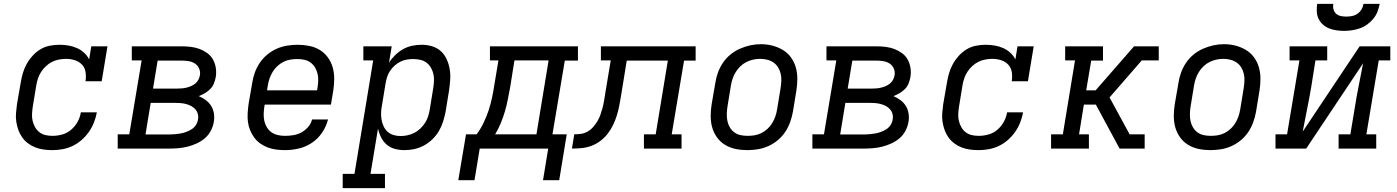

<svg xmlns="http://www.w3.org/2000/svg" viewBox="-20 -770 7240 995"><path d="M252 8Q229 8 206.5 5Q184 2 163.5 -6Q143 -14 125.5 -27Q108 -40 95.5 -57.5Q83 -75 75.5 -95.5Q68 -116 64.5 -138.5Q61 -161 63 -184Q65 -207 68 -230L87 -340Q91 -365 98 -389.5Q105 -414 117.5 -437Q130 -460 148.5 -480.5Q167 -501 189.5 -514.5Q212 -528 237.5 -533Q263 -538 288 -538Q312 -538 335 -534Q358 -530 378.5 -521Q399 -512 415.5 -497Q432 -482 442 -462L453 -530H537L507 -349H423Q427 -372 423.5 -395.5Q420 -419 405 -435Q390 -451 368 -458Q346 -465 323 -465Q305 -465 286 -461.5Q267 -458 250 -449.5Q233 -441 218.5 -427.5Q204 -414 193.5 -398Q183 -382 177 -364Q171 -346 168 -328L150 -218Q147 -199 146 -180Q145 -161 149 -144Q153 -127 161.5 -111.5Q170 -96 184 -85Q198 -74 215.5 -70Q233 -66 252 -66Q277 -66 302.5 -73Q328 -80 348.5 -97.5Q369 -115 382 -138.5Q395 -162 399 -188H482Q477 -161 467 -135.5Q457 -110 441 -87Q425 -64 403.5 -45Q382 -26 357 -14Q332 -2 305 3Q278 8 252 8Z M590 0V-74H650L714 -457H663V-530H922Q946 -530 970 -527Q994 -524 1015 -516Q1036 -508 1054.5 -494.5Q1073 -481 1084 -461Q1095 -441 1098.5 -417.5Q1102 -394 1098 -370Q1095 -354 1088.5 -337.5Q1082 -321 1069.5 -308.5Q1057 -296 1041.5 -287Q1026 -278 1010 -272Q1029 -264 1046 -251.5Q1063 -239 1074 -221.5Q1085 -204 1088.5 -182Q1092 -160 1088 -138Q1084 -114 1072 -91.5Q1060 -69 1041 -53Q1022 -37 999 -26.5Q976 -16 952 -10Q928 -4 904.5 -2Q881 0 857 0ZM773 -311H900Q911 -311 923 -312Q935 -313 947 -316Q959 -319 970.5 -324Q982 -329 992 -337Q1002 -345 1008 -356.5Q1014 -368 1016 -380Q1019 -398 1012 -414.5Q1005 -431 990.5 -440.5Q976 -450 958 -453Q940 -456 922 -456H797ZM734 -73H857Q872 -73 887 -74.5Q902 -76 916.5 -78.5Q931 -81 945.5 -86.5Q960 -92 973.5 -100.5Q987 -109 995.5 -122.5Q1004 -136 1006 -151Q1009 -166 1005 -180Q1001 -194 991.5 -204.5Q982 -215 969 -221.5Q956 -228 942 -231.5Q928 -235 913 -236Q898 -237 883 -237H761Z M1457 8Q1434 8 1411 5Q1388 2 1367 -6Q1346 -14 1328.5 -26.5Q1311 -39 1298 -56.5Q1285 -74 1276.5 -94.5Q1268 -115 1265 -137.5Q1262 -160 1263.5 -183.5Q1265 -207 1268 -230L1287 -340Q1291 -367 1300.5 -393.5Q1310 -420 1326 -444Q1342 -468 1365 -487Q1388 -506 1414 -517.5Q1440 -529 1468 -533.5Q1496 -538 1523 -538Q1553 -538 1583 -532Q1613 -526 1637.5 -511Q1662 -496 1679 -472.5Q1696 -449 1704 -421Q1712 -393 1712 -362Q1712 -331 1707 -300L1695 -228H1352L1350 -218Q1347 -199 1346.5 -179.5Q1346 -160 1350 -142.5Q1354 -125 1363.5 -109.5Q1373 -94 1387.5 -84Q1402 -74 1420 -70Q1438 -66 1457 -66Q1478 -66 1500 -69.5Q1522 -73 1541.5 -83.5Q1561 -94 1576.5 -111.5Q1592 -129 1597 -151H1680Q1671 -115 1649.5 -83Q1628 -51 1596.5 -30Q1565 -9 1529 -0.5Q1493 8 1457 8ZM1364 -302H1623L1625 -312Q1628 -331 1629 -350Q1630 -369 1626 -386.5Q1622 -404 1613 -419.5Q1604 -435 1590 -445.5Q1576 -456 1558 -460Q1540 -464 1521 -464Q1503 -464 1484.5 -461Q1466 -458 1449 -449.5Q1432 -441 1417.5 -427.5Q1403 -414 1393 -397.5Q1383 -381 1377 -363.5Q1371 -346 1368 -328Z M1756 205V131H1817L1914 -457H1863V-530H2010L1996 -445Q2009 -466 2028 -484.5Q2047 -503 2069.5 -515.5Q2092 -528 2116.5 -533Q2141 -538 2165 -538Q2165 -538 2165 -538Q2165 -538 2166 -538Q2193 -538 2219.5 -530Q2246 -522 2265 -504.5Q2284 -487 2295 -462.5Q2306 -438 2310.5 -411.5Q2315 -385 2313 -356.5Q2311 -328 2307 -300L2289 -190Q2284 -165 2276 -139.5Q2268 -114 2254.5 -91Q2241 -68 2221 -48.5Q2201 -29 2177 -16Q2153 -3 2127.5 2.5Q2102 8 2076 8Q2050 8 2026 1.5Q2002 -5 1984 -20.5Q1966 -36 1955 -58Q1944 -80 1939 -104L1900 131H1975V205ZM2056 -65Q2074 -65 2092 -69Q2110 -73 2127 -81.5Q2144 -90 2158 -103.5Q2172 -117 2182.5 -133Q2193 -149 2198.5 -166.5Q2204 -184 2207 -202L2225 -312Q2228 -331 2229 -350Q2230 -369 2226 -386.5Q2222 -404 2213 -419.5Q2204 -435 2190 -445.5Q2176 -456 2158 -460Q2140 -464 2121 -464Q2104 -464 2087 -461Q2070 -458 2054 -450Q2038 -442 2024.5 -429.5Q2011 -417 2001 -402Q1991 -387 1986 -370.5Q1981 -354 1978 -337L1960 -227Q1956 -208 1955 -189Q1954 -170 1957 -151.5Q1960 -133 1967.5 -116.5Q1975 -100 1988 -88Q2001 -76 2018.5 -70.5Q2036 -65 2056 -65Z M2355 164 2395 -74H2450Q2471 -102 2486.5 -134.5Q2502 -167 2512.5 -199Q2523 -231 2530 -264.5Q2537 -298 2542 -331L2563 -457H2519V-530H2975V-456H2907L2843 -74H2917L2878 164H2794L2821 0H2466L2439 164ZM2546 -74H2760L2823 -457H2646L2624 -319Q2618 -288 2612 -256.5Q2606 -225 2597 -194Q2588 -163 2575.5 -132.5Q2563 -102 2546 -74Z M2944 0 2956 -74Q2974 -74 2991.5 -76.5Q3009 -79 3025.5 -88.5Q3042 -98 3054.5 -112.5Q3067 -127 3076.5 -143Q3086 -159 3092 -176.5Q3098 -194 3102.5 -211Q3107 -228 3110 -245.5Q3113 -263 3116 -281V-283Q3116 -283 3116 -283Q3116 -283 3116 -283L3145 -457H3094V-530H3585V-456H3525L3461 -74H3512V0H3317V-74H3378L3441 -456H3228L3198 -271Q3194 -246 3189 -221Q3184 -196 3176.5 -171.5Q3169 -147 3157.5 -123Q3146 -99 3129.5 -77.5Q3113 -56 3091 -39.5Q3069 -23 3044.5 -14Q3020 -5 2994.5 -2.5Q2969 0 2944 0Z M3853 8Q3822 8 3792.5 2Q3763 -4 3738 -19Q3713 -34 3696 -57.5Q3679 -81 3671 -109Q3663 -137 3663 -168Q3663 -199 3668 -230L3687 -340Q3691 -367 3700.5 -393.5Q3710 -420 3726 -444Q3742 -468 3765 -487Q3788 -506 3814.5 -517.5Q3841 -529 3868 -535Q3895 -541 3923 -541Q3954 -541 3983 -533.5Q4012 -526 4037 -511Q4062 -496 4079 -472.5Q4096 -449 4104 -421Q4112 -393 4112 -362Q4112 -331 4107 -300L4089 -190Q4084 -163 4074.5 -136.5Q4065 -110 4049 -86Q4033 -62 4010 -43Q3987 -24 3961 -12.5Q3935 -1 3907.5 3.5Q3880 8 3853 8ZM3854 -66Q3873 -66 3891 -69Q3909 -72 3926 -80.5Q3943 -89 3957.5 -102.5Q3972 -116 3982 -132.5Q3992 -149 3998 -166.5Q4004 -184 4007 -202L4025 -312Q4028 -331 4029 -350Q4030 -369 4026 -387Q4022 -405 4012.5 -420.5Q4003 -436 3988.5 -446Q3974 -456 3956 -460.5Q3938 -465 3919 -465Q3901 -465 3883 -461Q3865 -457 3848 -448.5Q3831 -440 3817 -426.5Q3803 -413 3793 -397Q3783 -381 3777 -363.5Q3771 -346 3768 -328L3750 -218Q3747 -199 3746.5 -180Q3746 -161 3749.5 -143.5Q3753 -126 3762 -110.5Q3771 -95 3785 -84.5Q3799 -74 3817 -70Q3835 -66 3854 -66Z M4190 0V-74H4250L4314 -457H4263V-530H4522Q4546 -530 4570 -527Q4594 -524 4615 -516Q4636 -508 4654.5 -494.5Q4673 -481 4684 -461Q4695 -441 4698.5 -417.5Q4702 -394 4698 -370Q4695 -354 4688.5 -337.5Q4682 -321 4669.5 -308.5Q4657 -296 4641.5 -287Q4626 -278 4610 -272Q4629 -264 4646 -251.5Q4663 -239 4674 -221.5Q4685 -204 4688.5 -182Q4692 -160 4688 -138Q4684 -114 4672 -91.5Q4660 -69 4641 -53Q4622 -37 4599 -26.5Q4576 -16 4552 -10Q4528 -4 4504.5 -2Q4481 0 4457 0ZM4373 -311H4500Q4511 -311 4523 -312Q4535 -313 4547 -316Q4559 -319 4570.5 -324Q4582 -329 4592 -337Q4602 -345 4608 -356.5Q4614 -368 4616 -380Q4619 -398 4612 -414.5Q4605 -431 4590.5 -440.5Q4576 -450 4558 -453Q4540 -456 4522 -456H4397ZM4334 -73H4457Q4472 -73 4487 -74.5Q4502 -76 4516.5 -78.5Q4531 -81 4545.5 -86.5Q4560 -92 4573.5 -100.5Q4587 -109 4595.5 -122.5Q4604 -136 4606 -151Q4609 -166 4605 -180Q4601 -194 4591.5 -204.5Q4582 -215 4569 -221.5Q4556 -228 4542 -231.5Q4528 -235 4513 -236Q4498 -237 4483 -237H4361Z M5052 8Q5029 8 5006.5 5Q4984 2 4963.5 -6Q4943 -14 4925.5 -27Q4908 -40 4895.5 -57.5Q4883 -75 4875.5 -95.5Q4868 -116 4864.5 -138.5Q4861 -161 4863 -184Q4865 -207 4868 -230L4887 -340Q4891 -365 4898 -389.5Q4905 -414 4917.5 -437Q4930 -460 4948.5 -480.5Q4967 -501 4989.5 -514.5Q5012 -528 5037.5 -533Q5063 -538 5088 -538Q5112 -538 5135 -534Q5158 -530 5178.5 -521Q5199 -512 5215.5 -497Q5232 -482 5242 -462L5253 -530H5337L5307 -349H5223Q5227 -372 5223.5 -395.5Q5220 -419 5205 -435Q5190 -451 5168 -458Q5146 -465 5123 -465Q5105 -465 5086 -461.5Q5067 -458 5050 -449.5Q5033 -441 5018.5 -427.5Q5004 -414 4993.5 -398Q4983 -382 4977 -364Q4971 -346 4968 -328L4950 -218Q4947 -199 4946 -180Q4945 -161 4949 -144Q4953 -127 4961.5 -111.5Q4970 -96 4984 -85Q4998 -74 5015.5 -70Q5033 -66 5052 -66Q5077 -66 5102.5 -73Q5128 -80 5148.5 -97.5Q5169 -115 5182 -138.5Q5195 -162 5199 -188H5282Q5277 -161 5267 -135.5Q5257 -110 5241 -87Q5225 -64 5203.5 -45Q5182 -26 5157 -14Q5132 -2 5105 3Q5078 8 5052 8Z M5427 0V-74H5488L5551 -457H5500V-530H5696V-456H5635L5609 -302H5658L5857 -530H5985V-457H5897L5730 -265L5834 -74H5912V0H5782L5659 -228H5597L5572 -74H5623V0Z M6253 8Q6222 8 6192.5 2Q6163 -4 6138 -19Q6113 -34 6096 -57.5Q6079 -81 6071 -109Q6063 -137 6063 -168Q6063 -199 6068 -230L6087 -340Q6091 -367 6100.5 -393.5Q6110 -420 6126 -444Q6142 -468 6165 -487Q6188 -506 6214.5 -517.5Q6241 -529 6268 -535Q6295 -541 6323 -541Q6354 -541 6383 -533.5Q6412 -526 6437 -511Q6462 -496 6479 -472.5Q6496 -449 6504 -421Q6512 -393 6512 -362Q6512 -331 6507 -300L6489 -190Q6484 -163 6474.5 -136.5Q6465 -110 6449 -86Q6433 -62 6410 -43Q6387 -24 6361 -12.5Q6335 -1 6307.5 3.5Q6280 8 6253 8ZM6254 -66Q6273 -66 6291 -69Q6309 -72 6326 -80.5Q6343 -89 6357.5 -102.5Q6372 -116 6382 -132.5Q6392 -149 6398 -166.5Q6404 -184 6407 -202L6425 -312Q6428 -331 6429 -350Q6430 -369 6426 -387Q6422 -405 6412.5 -420.5Q6403 -436 6388.5 -446Q6374 -456 6356 -460.5Q6338 -465 6319 -465Q6301 -465 6283 -461Q6265 -457 6248 -448.5Q6231 -440 6217 -426.5Q6203 -413 6193 -397Q6183 -381 6177 -363.5Q6171 -346 6168 -328L6150 -218Q6147 -199 6146.5 -180Q6146 -161 6149.5 -143.5Q6153 -126 6162 -110.5Q6171 -95 6185 -84.5Q6199 -74 6217 -70Q6235 -66 6254 -66Z M6590 0V-74H6650L6714 -457H6663V-530H6858V-457H6797L6775 -318Q6765 -260 6753.5 -203Q6742 -146 6731 -88L7026 -530H7185V-457H7125L7061 -74H7112V0H6917V-74H6978L7001 -212Q7010 -270 7021.5 -327Q7033 -384 7044 -442L6749 0ZM6945 -610Q6925 -610 6905 -613Q6885 -616 6867.5 -623Q6850 -630 6835.5 -643Q6821 -656 6813 -673Q6805 -690 6804 -710Q6803 -730 6806 -750H6890Q6887 -736 6890.5 -722Q6894 -708 6904 -699Q6914 -690 6928 -687Q6942 -684 6957 -684Q6972 -684 6987 -687Q7002 -690 7015 -699Q7028 -708 7036 -721.5Q7044 -735 7046 -750H7130Q7126 -729 7118.5 -709.5Q7111 -690 7097 -673Q7083 -656 7065 -643Q7047 -630 7026.5 -623Q7006 -616 6985.5 -613Q6965 -610 6945 -610Z"/></svg>

Font: Iosevka Slab Extended Oblique
Style: Regular
Weight: 400
Width: 7
Italic angle: -9°
Monospace: yes
Designer: Belleve Invis
Foundry: Belleve Invis
Version: Version 11.1.0; ttfautohint (v1.8.3)